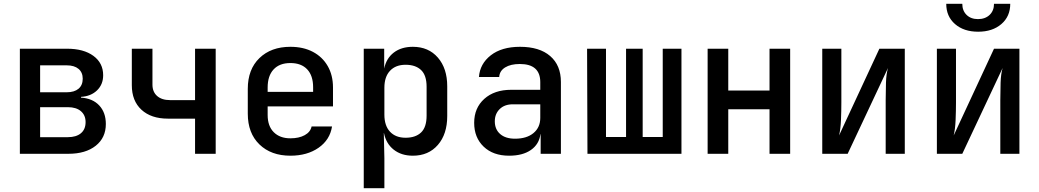

<svg xmlns="http://www.w3.org/2000/svg" viewBox="-20 -805 5440 1005"><path d="M84 0V-550H331Q418 -550 469 -512.5Q520 -475 520 -411Q520 -363 488 -332Q456 -301 404 -298V-294Q465 -290 499.5 -253Q534 -216 534 -156Q534 -84 481 -42Q428 0 338 0ZM190 -322H329Q369 -322 391 -340.5Q413 -359 413 -393Q413 -426 391 -444.5Q369 -463 329 -463H190ZM190 -87H335Q379 -87 403.5 -107.5Q428 -128 428 -166Q428 -202 403.5 -223Q379 -244 335 -244H190Z M1001 0V-184H859Q771 -184 720.5 -230.5Q670 -277 670 -359V-550H778V-362Q778 -324 802.5 -302.5Q827 -281 870 -281H1001V-550H1109V0Z M1500 10Q1399 10 1338 -49Q1277 -108 1277 -210V-340Q1277 -442 1338 -501Q1399 -560 1500 -560Q1568 -560 1618 -533.5Q1668 -507 1695.5 -459Q1723 -411 1723 -347V-248H1381V-203Q1381 -145 1413 -113Q1445 -81 1500 -81Q1545 -81 1575 -97.5Q1605 -114 1611 -143H1718Q1707 -73 1647.5 -31.5Q1588 10 1500 10ZM1381 -347V-324H1619V-348Q1619 -409 1588 -442Q1557 -475 1500 -475Q1443 -475 1412 -441.5Q1381 -408 1381 -347Z M1884 180V-550H1991V-446Q2002 -500 2041.5 -530Q2081 -560 2141 -560Q2223 -560 2272 -503.5Q2321 -447 2321 -353V-198Q2321 -103 2272 -46.5Q2223 10 2141 10Q2081 10 2041 -21.5Q2001 -53 1990 -108H1989L1992 23V180ZM2103 -84Q2155 -84 2184 -111.5Q2213 -139 2213 -200V-351Q2213 -411 2184 -438.5Q2155 -466 2103 -466Q2051 -466 2021.5 -434.5Q1992 -403 1992 -346V-205Q1992 -147 2021.5 -115.5Q2051 -84 2103 -84Z M2645 10Q2561 10 2511.5 -37.5Q2462 -85 2462 -162Q2462 -240 2515 -287.5Q2568 -335 2656 -335H2808V-375Q2808 -470 2701 -470Q2653 -470 2624 -452Q2595 -434 2593 -402H2487Q2492 -471 2549 -515.5Q2606 -560 2702 -560Q2804 -560 2860 -511.5Q2916 -463 2916 -376V0H2810V-103H2809Q2802 -50 2759 -20Q2716 10 2645 10ZM2676 -79Q2737 -79 2772.5 -108.5Q2808 -138 2808 -188V-259H2664Q2621 -259 2595.5 -234Q2570 -209 2570 -170Q2570 -128 2598 -103.5Q2626 -79 2676 -79Z M3055 0 3053 -550H3152V-88H3257V-550H3344V-88H3449V-550H3547V0Z M3684 0V-550H3792V-331H4008V-550H4116V0H4008V-233H3792V0Z M4284 0V-550H4384V-269Q4384 -225 4382 -177Q4380 -129 4372 -96L4583 -550H4716V0H4616V-281Q4616 -326 4617.5 -372Q4619 -418 4628 -449L4417 0Z M4884 0V-550H4984V-269Q4984 -225 4982 -177Q4980 -129 4972 -96L5183 -550H5316V0H5216V-281Q5216 -326 5217.5 -372Q5219 -418 5228 -449L5017 0ZM5100 -639Q5025 -639 4979 -679Q4933 -719 4933 -785H5017Q5017 -749 5039.5 -727Q5062 -705 5099 -705Q5137 -705 5160 -727Q5183 -749 5183 -785H5268Q5268 -719 5221.5 -679Q5175 -639 5100 -639Z"/></svg>

Font: JetBrains Mono NL SemiBold
Style: Regular
Weight: 600
Designer: Philipp Nurullin, Konstantin Bulenkov
Foundry: JetBrains
Version: Version 2.304; ttfautohint (v1.8.4.7-5d5b)